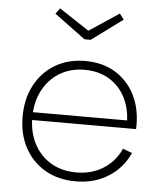

<svg xmlns="http://www.w3.org/2000/svg" viewBox="-54 -813 734 869"><g transform="rotate(5 313.0 -379.0)"><path d="M334 -635.5H306L165 -739.5L184 -765.5L320 -675.5L455.5 -765.5L475 -739.5ZM322 8.5Q242 8.5 182.5 -26.2Q123 -61 90.2 -122Q57.5 -183 57.5 -263Q57.5 -343.5 90.2 -405.5Q123 -467.5 181.8 -502.8Q240.5 -538 319 -538Q397 -538 454.2 -503.5Q511.5 -469 543 -408.2Q574.5 -347.5 574.5 -268Q574.5 -262.5 574.2 -258.2Q574 -254 574 -251H530Q530.5 -255.5 530.5 -260.5Q530.5 -265.5 530.5 -271.5Q530.5 -338 504.8 -389Q479 -440 431.5 -469Q384 -498 319 -498Q254.5 -498 205.5 -468Q156.5 -438 129 -385Q101.5 -332 101.5 -263Q101.5 -195 129 -142.8Q156.5 -90.5 205.8 -61.2Q255 -32 321.5 -32Q391.5 -32 444.2 -65.5Q497 -99 523 -157.5L565 -141.5Q534 -72 470.2 -31.8Q406.5 8.5 322 8.5ZM85 -251V-286.5H560L572.5 -251Z"/></g></svg>

Font: Hepta Slab Light
Style: Regular
Weight: 300
Designer: Michael LaGattuta
Foundry: Michael LaGattuta
Version: Version 1.102